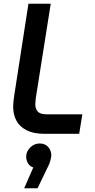

<svg xmlns="http://www.w3.org/2000/svg" viewBox="-20 -720 511 1033"><path d="M220 0Q161 0 123.5 -19Q86 -38 68.5 -70.5Q51 -103 51 -144Q51 -160 53 -178.5Q55 -197 57 -209L133 -700H253L173 -195Q172 -187 171 -177Q170 -167 170 -158Q170 -135 183 -120Q196 -105 231 -105H423L406 0ZM110 293 159 181Q139 174 130 157.5Q121 141 121 123Q121 104 131 88Q141 72 157.5 62Q174 52 193 52Q223 52 239.5 71Q256 90 256 115Q256 125 251 144Q246 163 236 181L182 293Z"/></svg>

Font: MuseoModerno Thin Medium
Style: Italic
Weight: 500
Italic angle: -9°
Version: Version 1.003